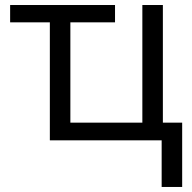

<svg xmlns="http://www.w3.org/2000/svg" viewBox="-20 -554 757 758"><path d="M434.1 -465.8H257.8V-69.8H542V-534.2H623V-69.8H699.2V184.1H618.2V0H176.8V-465.8H20V-534.2H434.1Z"/></svg>

Font: XL-Viking
Style: Regular
Weight: 400
Foundry: Ascender Corporation
Version: Version 1.10 March 23, 2015